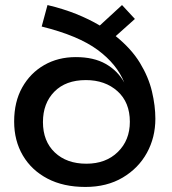

<svg xmlns="http://www.w3.org/2000/svg" viewBox="-20 -729 679 760"><path d="M145 -624 168 -709Q231 -694 282 -673.5Q333 -653 375 -628L463 -709L514 -654L438 -586Q500 -536 534 -480Q568 -424 581.5 -367Q595 -310 595 -259Q595 -185 561.5 -124Q528 -63 465.5 -26Q403 11 318 11Q231 11 168 -22Q105 -55 70.5 -113.5Q36 -172 36 -248Q36 -326 68 -383Q100 -440 155 -471.5Q210 -503 280 -503Q351 -503 398.5 -476Q446 -449 472 -402Q443 -475 366.5 -531.5Q290 -588 145 -624ZM322 -81Q399 -81 446.5 -127.5Q494 -174 494 -247Q494 -324 445 -368Q396 -412 320 -412Q240 -412 195 -366Q150 -320 150 -246Q150 -170 197 -125.5Q244 -81 322 -81Z"/></svg>

Font: Syne SemiBold
Style: Regular
Weight: 600
Designer: Lucas Descroix
Foundry: Bonjour Monde
Version: Version 2.200; ttfautohint (v1.8.4)